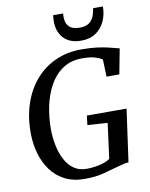

<svg xmlns="http://www.w3.org/2000/svg" viewBox="-104 -1055 889 1138"><g transform="rotate(-10 340.5 -486.0)"><path d="M312.5 8Q243 8 192.5 -18.5Q142 -45 109.5 -90Q77 -135 61 -191Q45 -247 44 -306Q42.5 -407 69.8 -489Q97 -571 148 -629.8Q199 -688.5 269.5 -720Q340 -751.5 425 -751.5Q479.5 -751.5 517.5 -746.5Q555.5 -741.5 581.8 -735.2Q608 -729 627 -724Q633 -722.5 638.8 -721Q644.5 -719.5 650.5 -718L621.5 -566.5H544.5L541 -670.5Q522.5 -682.5 495.2 -690.5Q468 -698.5 421 -698.5Q352 -698.5 303.2 -665.5Q254.5 -632.5 224 -577.2Q193.5 -522 179.5 -454.2Q165.5 -386.5 165.5 -317.5Q166 -266 175.8 -218Q185.5 -170 205.8 -131.8Q226 -93.5 257.5 -71.2Q289 -49 333 -49Q372 -49 411.2 -57.5Q450.5 -66 475.5 -83.5L503.5 -295.5L383 -303.5L389.5 -359.5H628.5L584.5 -43.5Q570 -43.5 550.5 -38.5Q531 -33.5 509.5 -27.5Q471 -16.5 424.8 -4.2Q378.5 8 312.5 8ZM434.5 -802.5Q393 -802.5 364.8 -816.2Q336.5 -830 320.2 -852.5Q304 -875 298 -901.8Q292 -928.5 294 -954.5Q294.5 -961 294.8 -967.2Q295 -973.5 296 -980H356Q353 -951.5 359 -929Q365 -906.5 384 -893.2Q403 -880 439.5 -880Q478 -880 498 -896.5Q518 -913 526 -936.2Q534 -959.5 536.5 -980H595.5Q595.5 -932 577 -891.5Q558.5 -851 522.8 -826.8Q487 -802.5 434.5 -802.5Z"/></g></svg>

Font: Merriweather 20pt Medium
Style: Italic
Weight: 500
Italic angle: -7.8°
Version: Version 2.101